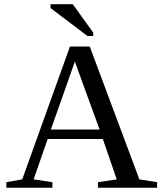

<svg xmlns="http://www.w3.org/2000/svg" viewBox="-20 -878 762 898"><path d="M225.1 -25.9V0H9.8V-25.9L84 -39.1L307.1 -660.2H399.9L631.8 -39.1L714.8 -25.9V0H438V-25.9L525.9 -39.1L460.9 -228H203.1L137.2 -39.1ZM330.1 -589.8 217.8 -272H445.8ZM389.2 -709.5 216.3 -840.3V-858.4H320.3L416 -725.6V-709.5Z"/></svg>

Font: Tinos
Style: Regular
Weight: 400
Designer: Steve Matteson
Foundry: Monotype Imaging Inc.
Version: Version 1.23